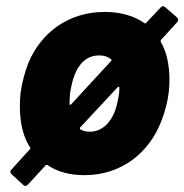

<svg xmlns="http://www.w3.org/2000/svg" viewBox="-20 -564 602 627"><path d="M506 -434 558 -491C563 -497 563 -502 558 -507L519 -541C514 -545 509 -545 504 -539L458 -490C456 -487 454 -487 451 -489C418 -512 374 -525 322 -525C207 -525 115 -461 72 -357C61 -328 52 -295 47 -260C44 -228 44 -197 48 -170C52 -138 62 -108 78 -83C80 -80 80 -79 77 -76L18 -11C12 -5 13 0 18 5L56 40C61 45 66 44 72 38L128 -23C130 -26 132 -26 135 -25C167 -3 208 8 256 8C375 8 468 -63 509 -174C519 -201 527 -230 531 -262C535 -296 534 -329 529 -358C525 -383 517 -407 505 -427C504 -430 504 -431 506 -434ZM209 -260C212 -281 217 -302 223 -318C238 -357 264 -383 304 -383C320 -383 332 -379 342 -371C345 -369 345 -366 342 -364L213 -224C209 -220 207 -221 207 -225C207 -237 208 -248 209 -260ZM356 -203C341 -162 312 -134 274 -134C262 -134 252 -136 243 -141C241 -143 240 -146 242 -148L364 -279C367 -282 370 -281 370 -277C370 -271 369 -266 369 -260C366 -240 362 -220 356 -203Z"/></svg>

Font: Barlow ExtraBold
Style: Italic
Weight: 800
Italic angle: -7°
Designer: Jeremy Tribby
Foundry: Tribby Type
Version: Version 1.422;hotconv 1.0.109;makeotfexe 2.5.65596